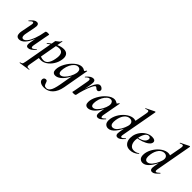

<svg xmlns="http://www.w3.org/2000/svg" viewBox="104 -1783 3122 3122"><g transform="rotate(45 1664.5 -222.0)"><path d="M61 -65Q61 -89 67 -119L102 -297Q105 -312 105 -322Q105 -348 88 -348Q78 -348 64 -338Q50 -328 31 -309Q29 -307 27 -307Q24 -307 22 -310.5Q20 -314 23 -317Q58 -358 83.5 -376.5Q109 -395 136 -395Q180 -395 180 -342Q180 -324 174 -297L143 -138Q137 -110 137 -90Q137 -38 173 -38Q204 -38 236.5 -78Q269 -118 297.5 -194.5Q326 -271 344 -376L360 -375Q340 -258 305 -170Q270 -82 224.5 -34.5Q179 13 129 13Q61 13 61 -65ZM288 -41Q288 -60 292 -80L344 -376Q347 -394 391 -394Q421 -394 421 -387L417 -365Q407 -318 406 -312L365 -89Q363 -80 363 -66Q363 -37 381 -37Q403 -37 442 -79Q443 -80 445 -80Q448 -80 450.5 -76.5Q453 -73 450 -70Q415 -29 386.5 -10Q358 9 330 9Q308 9 298 -3Q288 -15 288 -41Z M406 263Q427 259 437 252.5Q447 246 452 232Q457 218 463 185L565 -386Q565 -388 585 -401.5Q605 -415 621 -429.5Q637 -444 641 -462Q642 -466 647.5 -465Q653 -464 652 -460L539 178Q536 196 536 207Q536 223 543.5 230Q551 237 568 237Q572 237 590 235Q594 234 595 239.5Q596 245 592 246L408 275Q405 276 403.5 270Q402 264 406 263ZM529 -8 539 -67Q564 -49 590 -38.5Q616 -28 651 -28Q704 -28 736 -80.5Q768 -133 778 -220Q780 -242 780 -251Q780 -348 697 -348Q654 -348 608 -326.5Q562 -305 500 -259Q499 -258 497 -258Q493 -258 491 -262Q489 -266 492 -268Q640 -393 757 -393Q807 -393 833.5 -366Q860 -339 860 -288Q860 -271 857 -253Q847 -186 810.5 -127.5Q774 -69 722.5 -34Q671 1 617 1Q572 1 529 -8Z M853 209Q853 185 866.5 173Q880 161 899 161Q917 161 924.5 171.5Q932 182 939 204Q947 231 959 245.5Q971 260 1002 260Q1040 260 1069 219Q1098 178 1119 66L1171 -229L1191 -246Q1166 -168 1127 -109Q1088 -50 1044.5 -18.5Q1001 13 960 13Q929 13 912 -5.5Q895 -24 895 -62Q895 -131 938.5 -210.5Q982 -290 1046.5 -344.5Q1111 -399 1169 -399Q1202 -399 1229 -380.5Q1256 -362 1259 -326L1205 -357Q1221 -359 1239 -373.5Q1257 -388 1266 -407Q1268 -409 1271 -409Q1274 -409 1276.5 -407.5Q1279 -406 1278 -405L1198 43Q1177 157 1117 219Q1057 281 968 281Q917 281 885 261Q853 241 853 209ZM1177 -261Q1180 -276 1180 -289Q1180 -320 1165 -337.5Q1150 -355 1122 -355Q1090 -355 1060 -329.5Q1030 -304 1008 -259.5Q986 -215 977 -160Q973 -137 973 -115Q973 -52 1015 -52Q1047 -52 1081.5 -85Q1116 -118 1142 -167.5Q1168 -217 1177 -261Z M1592 -395Q1614 -395 1635 -379Q1656 -363 1656 -342Q1656 -326 1644.5 -312.5Q1633 -299 1616 -299Q1606 -299 1598.5 -303Q1591 -307 1586 -311.5Q1581 -316 1579 -317Q1565 -331 1555 -331Q1536 -331 1509 -276.5Q1482 -222 1458 -145Q1434 -68 1423 -10L1413 -11Q1442 -163 1489.5 -279Q1537 -395 1592 -395ZM1346 1 1351 -20Q1353 -28 1356 -41.5Q1359 -55 1362 -74L1400 -284Q1404 -310 1404 -317Q1404 -349 1384 -349Q1362 -349 1325 -310Q1324 -309 1322 -309Q1319 -309 1317 -312.5Q1315 -316 1317 -319Q1351 -359 1379 -377Q1407 -395 1435 -395Q1458 -395 1468.5 -381.5Q1479 -368 1479 -340Q1479 -323 1474 -293L1423 -10Q1422 -2 1410 3Q1398 8 1376 8Q1346 8 1346 1Z M1643 -62Q1643 -131 1686.5 -210.5Q1730 -290 1794.5 -344.5Q1859 -399 1917 -399Q1950 -399 1977 -380.5Q2004 -362 2007 -326L1953 -357Q1969 -359 1987 -373.5Q2005 -388 2014 -407Q2016 -409 2019 -409Q2022 -409 2024.5 -407.5Q2027 -406 2026 -405L1968 -89Q1966 -80 1966 -66Q1966 -38 1981 -38Q2000 -38 2039 -77Q2040 -78 2042 -78Q2045 -78 2047 -74.5Q2049 -71 2047 -69Q2014 -30 1987 -10.5Q1960 9 1935 9Q1912 9 1901 -4.5Q1890 -18 1890 -47Q1890 -68 1894 -89L1919 -229L1939 -246Q1914 -168 1875 -109Q1836 -50 1792.5 -18.5Q1749 13 1708 13Q1677 13 1660 -5.5Q1643 -24 1643 -62ZM1925 -261Q1928 -276 1928 -289Q1928 -319 1913 -337Q1898 -355 1872 -355Q1842 -355 1811.5 -329Q1781 -303 1757.5 -258.5Q1734 -214 1725 -160Q1721 -137 1721 -115Q1721 -52 1763 -52Q1795 -52 1829.5 -85Q1864 -118 1890 -167.5Q1916 -217 1925 -261Z M2088 -87Q2088 -105 2091 -126Q2104 -197 2147 -260Q2190 -323 2248 -361Q2306 -399 2361 -399Q2395 -399 2419 -382Q2443 -365 2445 -332L2398 -246Q2350 -127 2292.5 -57Q2235 13 2174 13Q2137 13 2112.5 -11.5Q2088 -36 2088 -87ZM2383 -286Q2383 -319 2363.5 -337Q2344 -355 2313 -355Q2260 -354 2221 -307Q2182 -260 2168 -175Q2164 -151 2164 -128Q2164 -89 2178 -69.5Q2192 -50 2218 -50Q2258 -50 2296 -93.5Q2334 -137 2358.5 -195Q2383 -253 2383 -286ZM2343 -45Q2343 -61 2348 -89L2443 -599Q2446 -616 2446 -627Q2446 -642 2441 -649Q2436 -656 2425 -656Q2411 -656 2381 -642H2379Q2375 -642 2374 -647Q2373 -652 2377 -653L2523 -725H2525Q2529 -725 2532.5 -722Q2536 -719 2535 -717L2421 -89Q2418 -74 2418 -64Q2418 -38 2435 -38Q2452 -38 2493 -77Q2495 -79 2496 -79Q2499 -79 2501.5 -75.5Q2504 -72 2501 -69Q2466 -29 2440 -10Q2414 9 2387 9Q2343 9 2343 -45Z M2539 -134Q2539 -157 2544 -185Q2554 -238 2587.5 -287.5Q2621 -337 2672.5 -368Q2724 -399 2782 -399Q2819 -399 2838 -386.5Q2857 -374 2857 -351Q2857 -317 2818.5 -286Q2780 -255 2717.5 -233.5Q2655 -212 2586 -204L2588 -217Q2754 -242 2768 -324Q2770 -334 2770 -337Q2770 -354 2759 -363Q2748 -372 2732 -372Q2694 -372 2666.5 -328.5Q2639 -285 2628 -218Q2623 -186 2623 -164Q2623 -103 2649 -66Q2675 -29 2725 -29Q2748 -29 2772.5 -36.5Q2797 -44 2819 -60H2820Q2823 -60 2825.5 -57Q2828 -54 2826 -52Q2757 12 2673 12Q2607 12 2573 -29Q2539 -70 2539 -134Z M2882 -87Q2882 -105 2885 -126Q2898 -197 2941 -260Q2984 -323 3042 -361Q3100 -399 3155 -399Q3189 -399 3213 -382Q3237 -365 3239 -332L3192 -246Q3144 -127 3086.5 -57Q3029 13 2968 13Q2931 13 2906.5 -11.5Q2882 -36 2882 -87ZM3177 -286Q3177 -319 3157.5 -337Q3138 -355 3107 -355Q3054 -354 3015 -307Q2976 -260 2962 -175Q2958 -151 2958 -128Q2958 -89 2972 -69.5Q2986 -50 3012 -50Q3052 -50 3090 -93.5Q3128 -137 3152.5 -195Q3177 -253 3177 -286ZM3137 -45Q3137 -61 3142 -89L3237 -599Q3240 -616 3240 -627Q3240 -642 3235 -649Q3230 -656 3219 -656Q3205 -656 3175 -642H3173Q3169 -642 3168 -647Q3167 -652 3171 -653L3317 -725H3319Q3323 -725 3326.5 -722Q3330 -719 3329 -717L3215 -89Q3212 -74 3212 -64Q3212 -38 3229 -38Q3246 -38 3287 -77Q3289 -79 3290 -79Q3293 -79 3295.5 -75.5Q3298 -72 3295 -69Q3260 -29 3234 -10Q3208 9 3181 9Q3137 9 3137 -45Z"/></g></svg>

Font: Cormorant Infant SemiBold
Style: Italic
Weight: 600
Italic angle: -10°
Designer: Christian Thalmann (Catharsis Fonts)
Foundry: Catharsis Fonts
Version: Version 4.000